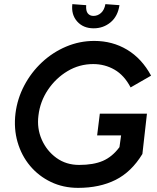

<svg xmlns="http://www.w3.org/2000/svg" viewBox="-20 -903 762 929"><path d="M358 6Q286 6 226.5 -22.5Q167 -51 125.5 -100.5Q84 -150 65 -215.5Q46 -281 55 -355Q64 -426 97.5 -489.5Q131 -553 183 -601.5Q235 -650 300 -677.5Q365 -705 436 -705Q524 -705 595 -662.5Q666 -620 711 -537L612 -480Q581 -539 534 -566Q487 -593 431 -593Q364 -593 307 -559Q250 -525 212 -468.5Q174 -412 166 -344Q158 -282 182 -227.5Q206 -173 253 -139Q300 -105 363 -105Q432 -105 477.5 -124.5Q523 -144 558 -191L566 -248H450L463 -353H691L669 -158Q616 -71 539 -32.5Q462 6 358 6ZM433 -766Q383 -766 353.5 -799Q324 -832 330 -883L397 -878Q395 -850 405 -838Q415 -826 432 -826Q453 -826 469 -840.5Q485 -855 490 -883L558 -878Q550 -824 515 -795Q480 -766 433 -766Z"/></svg>

Font: Kulim Park SemiBold
Style: Italic
Weight: 600
Italic angle: -8°
Designer: Noponies / Dale Sattler
Foundry: Noponies
Version: Version 1.000; ttfautohint (v1.8.3)